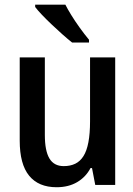

<svg xmlns="http://www.w3.org/2000/svg" viewBox="-20 -783 564 813"><path d="M219.7 9.8Q143.1 9.8 103.3 -39.1Q63.5 -87.9 63.5 -187.5V-540H169.9V-211.4Q169.9 -144.5 189.2 -112.1Q208.5 -79.6 250 -79.6Q277.8 -79.6 298.8 -89.8Q319.8 -100.1 333.5 -122.1Q361.3 -166 361.3 -269.5V-540H467.8V0H383.3L369.6 -71.3H363.3Q343.3 -33.2 306.6 -11.7Q270 9.8 219.7 9.8ZM285.2 -603Q266.6 -617.7 244.1 -637.7Q221.7 -657.7 199 -679.2Q176.3 -700.7 157.7 -720.2Q139.2 -739.7 128.9 -753.4V-763.2H256.8Q265.6 -745.6 281.5 -719.7Q297.4 -693.8 317.4 -666Q337.4 -638.2 356.9 -614.7V-603Z"/></svg>

Font: Open Sans
Style: Regular
Weight: 600
Width: 3
Foundry: Ascender Corporation
Version: Version 1.000